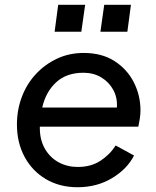

<svg xmlns="http://www.w3.org/2000/svg" viewBox="-20 -773 656 805"><path d="M305 12Q230 12 172.5 -22Q115 -56 83 -115.5Q51 -175 51 -251Q51 -312 71.5 -366.5Q92 -421 130 -462Q168 -503 219 -527Q270 -551 331 -551Q407 -551 460 -517Q513 -483 541 -428Q569 -373 569 -310Q569 -294 566 -274.5Q563 -255 560 -242H147V-236Q147 -186 168.5 -149Q190 -112 226 -92.5Q262 -73 306 -73Q361 -73 400.5 -98.5Q440 -124 465 -163L542 -121Q513 -64 449.5 -26Q386 12 305 12ZM330 -468Q259 -468 215.5 -428Q172 -388 157 -322H470Q473 -363 455 -396Q437 -429 404.5 -448.5Q372 -468 330 -468ZM209 -640 224 -753H337L321 -640ZM401 -640 417 -753H529L514 -640Z"/></svg>

Font: Plus Jakarta Sans Medium
Style: Italic
Weight: 500
Italic angle: -8°
Designer: Gumpita Rahayu
Foundry: Tokotype
Version: Version 2.071; ttfautohint (v1.8.4.7-5d5b);gftools[0.9.29]